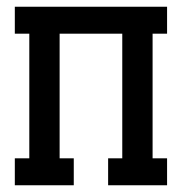

<svg xmlns="http://www.w3.org/2000/svg" viewBox="-20 -550 540 570"><path d="M24 0V-80H67V-450H24V-530H476V-450H433V-80H476V0H301V-80H343V-450H157V-80H199V0Z"/></svg>

Font: Iosevka Slab Medium
Style: Regular
Weight: 500
Monospace: yes
Designer: Belleve Invis
Foundry: Belleve Invis
Version: Version 11.1.1; ttfautohint (v1.8.3)